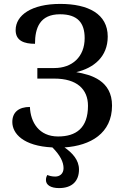

<svg xmlns="http://www.w3.org/2000/svg" viewBox="-20 -744 647 982"><path d="M282 218C350 218 384 181 384 123C384 74 350 38 310 10C443 1 553 -62 553 -204C553 -332 446 -362 370 -375C459 -396 531 -453 531 -557C531 -673 431 -724 288 -724C141 -724 60 -666 60 -590C60 -535 104 -520 159 -520C159 -600 183 -671 287 -671C378 -671 413 -626 413 -549C413 -453 349 -396 258 -396H171V-342H258C373 -342 430 -288 430 -203C430 -89 369 -46 277 -46C180 -46 136 -118 133 -197C76 -197 43 -170 43 -120C43 -61 99 3 248 10C288 50 305 85 305 116C305 145 285 159 263 159C244 159 232 155 222 151C217 160 215 167 215 177C215 203 241 218 282 218Z"/></svg>

Font: Noto Serif Medium
Style: Regular
Weight: 500
Designer: Monotype Design Team
Foundry: Monotype Imaging Inc.
Version: Version 2.013